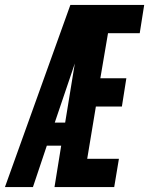

<svg xmlns="http://www.w3.org/2000/svg" viewBox="-54 -755 602 775"><path d="M-34 0 230 -735H528L510 -621H382L351 -439H456L438 -325H333L298 -114H426L407 0H166L193 -167H135L79 0ZM167 -260H209L248 -499Q247 -497 246.5 -494.5Q246 -492 245 -490Z"/></svg>

Font: Iosevka SS18 Heavy
Style: Italic
Weight: 900
Italic angle: -9°
Monospace: yes
Designer: Belleve Invis
Foundry: Belleve Invis
Version: Version 25.1.1; ttfautohint (v1.8.4)